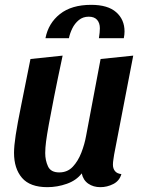

<svg xmlns="http://www.w3.org/2000/svg" viewBox="-20 -754 589 794"><path d="M176 20Q104 20 71 -18.5Q38 -57 38 -122Q38 -150 45 -196Q52 -242 67.5 -318Q83 -394 106 -510L239 -524Q217 -421 203.5 -352.5Q190 -284 182 -240Q174 -196 170.5 -169Q167 -142 167 -121Q167 -91 178.5 -66Q190 -41 225 -41Q259 -41 281 -64.5Q303 -88 316.5 -123Q330 -158 336 -192L396 -510L531 -524L452 -115Q451 -107 449 -95Q447 -83 447 -73Q447 -57 455.5 -46.5Q464 -36 482 -34Q474 -6 448.5 7Q423 20 395 20Q366 20 345 5.5Q324 -9 318 -37Q296 -8 256.5 6Q217 20 176 20ZM168 -596Q180 -658 228 -696Q276 -734 357 -734Q426 -734 460.5 -703.5Q495 -673 495 -624Q495 -611 492 -596H389Q393 -621 393 -637Q393 -659 381.5 -672Q370 -685 347 -685Q323 -685 306 -671Q289 -657 279 -636.5Q269 -616 265 -596Z"/></svg>

Font: Sansita Swashed Medium
Style: Regular
Weight: 500
Designer: Pablo Cosgaya
Foundry: Omnibus-Type
Version: Version 1.003; ttfautohint (v1.8.3)